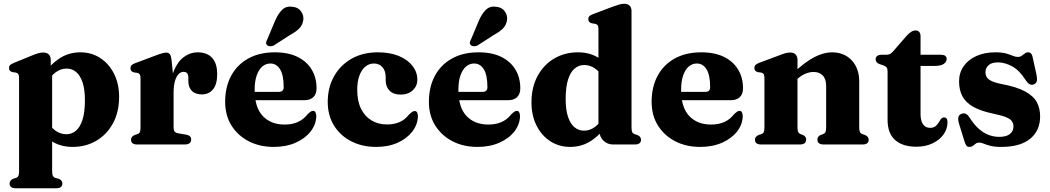

<svg xmlns="http://www.w3.org/2000/svg" viewBox="-20 -769 5590 1022"><path d="M250 -451.5V-401L257.5 -385.5V141.5Q257.5 159 261.2 166.8Q265 174.5 273 177.5L292 182.5Q302.5 186.5 307.2 193Q312 199.5 312 208Q312 219.5 304.2 226.2Q296.5 233 279.5 233H63Q46.5 233 38.8 226.2Q31 219.5 31 208Q31 199.5 35.8 193.2Q40.5 187 50.5 182.5L66 177.5Q74.5 174.5 78 166.8Q81.5 159 81.5 141.5V-354Q81.5 -368 77.5 -374.2Q73.5 -380.5 65 -382.5L46.5 -385Q36.5 -388 32.2 -393.2Q28 -398.5 28 -407Q28 -417 33.5 -422.5Q39 -428 54.5 -434.5L150 -473.5Q171 -482.5 184.8 -486Q198.5 -489.5 209.5 -489.5Q230 -489.5 240 -478.8Q250 -468 250 -451.5ZM225 -320 196.5 -351Q237.5 -416.5 289.8 -453.5Q342 -490.5 407.5 -490.5Q467 -490.5 513.5 -460.2Q560 -430 587 -376.5Q614 -323 614 -253.5Q614 -173 581.5 -113Q549 -53 493 -20Q437 13 366.5 13Q307 13 261.5 -13.5Q216 -40 185 -93L228.5 -125.5Q252.5 -88.5 278 -71.5Q303.5 -54.5 333 -54.5Q362 -54.5 384.2 -73.2Q406.5 -92 419.2 -131.8Q432 -171.5 432 -235Q432 -294 419.2 -331.2Q406.5 -368.5 384.8 -386.2Q363 -404 334.5 -404Q303 -404 275.8 -383.8Q248.5 -363.5 225 -320Z M885.5 -269Q885.5 -343.5 905.8 -392.8Q926 -442 959.5 -466.2Q993 -490.5 1031.5 -490.5Q1082 -490.5 1109 -461.2Q1136 -432 1136 -374.5Q1136 -319.5 1113.5 -293Q1091 -266.5 1055.5 -266.5Q1019.5 -266.5 1001 -285.5Q982.5 -304.5 982.5 -338V-357.5Q982 -372 976 -379.2Q970 -386.5 956.5 -386.5Q942.5 -386.5 930.8 -374.8Q919 -363 911.5 -338.5Q904 -314 904 -274ZM893 -451.5 904 -341.5V-91.5Q904 -76 909.2 -69Q914.5 -62 931 -59L971.5 -52Q985 -49.5 991.2 -43.2Q997.5 -37 997.5 -25.5Q997.5 -13.5 989 -6.8Q980.5 0 964.5 0H709.5Q693 0 685.2 -6.8Q677.5 -13.5 677.5 -25Q677.5 -33.5 682.2 -40Q687 -46.5 697.5 -50.5L712.5 -55.5Q721 -58.5 724.5 -66.2Q728 -74 728 -91.5V-352.5Q728 -366.5 724 -372.8Q720 -379 711.5 -381L693 -383.5Q683 -386.5 678.8 -391.8Q674.5 -397 674.5 -405.5Q674.5 -415.5 680.2 -421.8Q686 -428 701.5 -433.5L801.5 -471Q831.5 -482.5 844.8 -485.8Q858 -489 865.5 -489Q877.5 -489 884 -480.5Q890.5 -472 893 -451.5Z M1665 -299Q1665 -268.5 1648 -252Q1631 -235.5 1599.5 -235.5H1295V-280H1464Q1490 -280 1490 -304.5Q1490 -369.5 1470.8 -400.2Q1451.5 -431 1419.5 -431Q1395 -431 1376.2 -415Q1357.5 -399 1346.5 -367.8Q1335.5 -336.5 1335.5 -291Q1335.5 -197 1378.8 -151.5Q1422 -106 1495 -106Q1534 -106 1564.2 -119Q1594.5 -132 1616.5 -160Q1628 -171 1634.2 -175Q1640.5 -179 1646.5 -179Q1655.5 -179 1659.5 -170.5Q1663.5 -162 1663.5 -150Q1662.5 -106.5 1633.5 -69.2Q1604.5 -32 1553.8 -9.5Q1503 13 1437 13Q1362.5 13 1304.2 -17Q1246 -47 1212.2 -100.8Q1178.5 -154.5 1178.5 -227Q1178.5 -305.5 1210 -364.8Q1241.5 -424 1300.8 -457.2Q1360 -490.5 1443 -490.5Q1515 -490.5 1564.5 -465.8Q1614 -441 1639.5 -398Q1665 -355 1665 -299ZM1444 -658Q1460 -695.5 1481.8 -716.8Q1503.5 -738 1537 -733Q1567.5 -730 1582.5 -708.5Q1597.5 -687 1594.5 -663.5Q1591 -637 1574 -618.8Q1557 -600.5 1525 -583.5L1436.5 -526.5Q1427.5 -522.5 1417.8 -522.8Q1408 -523 1402 -528.5Q1395 -535 1396.5 -543Q1398 -551 1402.5 -559Z M2201.5 -344.5Q2201.5 -311.5 2177.2 -288.5Q2153 -265.5 2112.5 -265.5Q2073.5 -265.5 2053.2 -286.8Q2033 -308 2033 -342V-358.5Q2033 -391.5 2016 -411.2Q1999 -431 1970 -431Q1945.5 -431 1925.5 -415Q1905.5 -399 1893.5 -367.8Q1881.5 -336.5 1881.5 -291.5Q1881.5 -230.5 1902 -189.5Q1922.5 -148.5 1958.5 -127.5Q1994.5 -106.5 2040 -106.5Q2077.5 -106.5 2106.5 -119Q2135.5 -131.5 2157 -159Q2168.5 -170 2174.8 -174Q2181 -178 2187.5 -178Q2196.5 -178 2200.5 -169.8Q2204.5 -161.5 2204.5 -149.5Q2203 -105.5 2174.5 -68.5Q2146 -31.5 2096.5 -9.2Q2047 13 1982 13Q1908 13 1849.8 -16.8Q1791.5 -46.5 1758 -100.5Q1724.5 -154.5 1724.5 -226.5Q1724.5 -302 1757.5 -361.8Q1790.5 -421.5 1850.5 -456Q1910.5 -490.5 1992 -490.5Q2056.5 -490.5 2103.5 -470.8Q2150.5 -451 2176 -418Q2201.5 -385 2201.5 -344.5Z M2749.5 -299Q2749.5 -268.5 2732.5 -252Q2715.5 -235.5 2684 -235.5H2379.5V-280H2548.5Q2574.5 -280 2574.5 -304.5Q2574.5 -369.5 2555.2 -400.2Q2536 -431 2504 -431Q2479.5 -431 2460.8 -415Q2442 -399 2431 -367.8Q2420 -336.5 2420 -291Q2420 -197 2463.2 -151.5Q2506.5 -106 2579.5 -106Q2618.5 -106 2648.8 -119Q2679 -132 2701 -160Q2712.5 -171 2718.8 -175Q2725 -179 2731 -179Q2740 -179 2744 -170.5Q2748 -162 2748 -150Q2747 -106.5 2718 -69.2Q2689 -32 2638.2 -9.5Q2587.5 13 2521.5 13Q2447 13 2388.8 -17Q2330.5 -47 2296.8 -100.8Q2263 -154.5 2263 -227Q2263 -305.5 2294.5 -364.8Q2326 -424 2385.2 -457.2Q2444.5 -490.5 2527.5 -490.5Q2599.5 -490.5 2649 -465.8Q2698.5 -441 2724 -398Q2749.5 -355 2749.5 -299ZM2528.5 -658Q2544.5 -695.5 2566.2 -716.8Q2588 -738 2621.5 -733Q2652 -730 2667 -708.5Q2682 -687 2679 -663.5Q2675.5 -637 2658.5 -618.8Q2641.5 -600.5 2609.5 -583.5L2521 -526.5Q2512 -522.5 2502.2 -522.8Q2492.5 -523 2486.5 -528.5Q2479.5 -535 2481 -543Q2482.5 -551 2487 -559Z M3171 -85.5 3165.5 -87V-614Q3165.5 -628 3161.5 -634Q3157.5 -640 3149 -642L3130 -645Q3120.5 -647.5 3116 -653Q3111.5 -658.5 3111.5 -667Q3111.5 -677 3117.2 -683Q3123 -689 3138.5 -694.5L3241.5 -733.5Q3263.5 -741.5 3277 -745.2Q3290.5 -749 3303 -749Q3321.5 -749 3331.5 -738.5Q3341.5 -728 3341.5 -711V-91.5Q3341.5 -74 3345 -66.2Q3348.5 -58.5 3357 -55.5L3372 -50.5Q3382.5 -46.5 3387.2 -40Q3392 -33.5 3392 -25Q3392 -13.5 3384.2 -6.8Q3376.5 0 3359.5 0H3243Q3213.5 0 3192.2 -20.2Q3171 -40.5 3171 -70.5ZM2809 -224Q2809 -304.5 2841.5 -364.5Q2874 -424.5 2930 -457.5Q2986 -490.5 3056.5 -490.5Q3116.5 -490.5 3161.8 -463.8Q3207 -437 3238 -384.5L3194.5 -352Q3170.5 -389 3145 -406Q3119.5 -423 3090 -423Q3061 -423 3038.8 -404.2Q3016.5 -385.5 3003.8 -345.8Q2991 -306 2991 -242.5Q2991 -183.5 3003.8 -146.2Q3016.5 -109 3038.5 -91.2Q3060.5 -73.5 3088.5 -73.5Q3120.5 -73.5 3147.5 -93.8Q3174.5 -114 3198 -157.5L3226.5 -126.5Q3186 -61.5 3133.5 -24.2Q3081 13 3015.5 13Q2956 13 2909.2 -17.2Q2862.5 -47.5 2835.8 -101Q2809 -154.5 2809 -224Z M3935 -299Q3935 -268.5 3918 -252Q3901 -235.5 3869.5 -235.5H3565V-280H3734Q3760 -280 3760 -304.5Q3760 -369.5 3740.8 -400.2Q3721.5 -431 3689.5 -431Q3665 -431 3646.2 -415Q3627.5 -399 3616.5 -367.8Q3605.5 -336.5 3605.5 -291Q3605.5 -197 3648.8 -151.5Q3692 -106 3765 -106Q3804 -106 3834.2 -119Q3864.5 -132 3886.5 -160Q3898 -171 3904.2 -175Q3910.5 -179 3916.5 -179Q3925.5 -179 3929.5 -170.5Q3933.5 -162 3933.5 -150Q3932.5 -106.5 3903.5 -69.2Q3874.5 -32 3823.8 -9.5Q3773 13 3707 13Q3632.5 13 3574.2 -17Q3516 -47 3482.2 -100.8Q3448.5 -154.5 3448.5 -227Q3448.5 -305.5 3480 -364.8Q3511.5 -424 3570.8 -457.2Q3630 -490.5 3713 -490.5Q3785 -490.5 3834.5 -465.8Q3884 -441 3909.5 -398Q3935 -355 3935 -299Z M4225 -451.5V-91.5Q4225 -74 4228.8 -66.5Q4232.5 -59 4240.5 -55.5L4255 -50Q4271 -42 4271 -26.5Q4271 0 4238.5 0H4030.5Q4014 0 4006.2 -6.8Q3998.5 -13.5 3998.5 -25Q3998.5 -33.5 4003.2 -39.8Q4008 -46 4018 -50.5L4033.5 -55.5Q4042 -58.5 4045.5 -66.2Q4049 -74 4049 -91.5V-354Q4049 -368 4045 -374.2Q4041 -380.5 4032.5 -382.5L4014 -385Q4004 -388 3999.8 -393.2Q3995.5 -398.5 3995.5 -407Q3995.5 -417 4001.2 -423Q4007 -429 4022 -435L4125.5 -473.5Q4147 -482 4160.8 -485.8Q4174.5 -489.5 4186.5 -489.5Q4205.5 -489.5 4215.2 -478.8Q4225 -468 4225 -451.5ZM4208.5 -335 4182.5 -362.5 4199.5 -378Q4266.5 -440.5 4316 -465.5Q4365.5 -490.5 4408 -490.5Q4473.5 -490.5 4513.5 -448Q4553.5 -405.5 4553.5 -335.5V-92Q4553.5 -74.5 4557.2 -66.5Q4561 -58.5 4569.5 -55.5L4584 -50.5Q4594.5 -46 4599.2 -39.8Q4604 -33.5 4604 -25Q4604 -13.5 4596.2 -6.8Q4588.5 0 4571.5 0H4364Q4331 0 4331 -26.5Q4331 -42 4347 -50L4361.5 -55.5Q4370.5 -59 4374 -66.8Q4377.5 -74.5 4377.5 -92V-310.5Q4377.5 -348.5 4359.5 -367.2Q4341.5 -386 4310 -386Q4291 -386 4269.2 -377.5Q4247.5 -369 4227.5 -351.5Z M4682.5 -421 4662.5 -427.5Q4651 -432 4646 -438Q4641 -444 4641 -452.5Q4641 -464.5 4649 -471Q4657 -477.5 4670.5 -477.5H4699.5Q4710 -477.5 4718.2 -482Q4726.5 -486.5 4737 -499L4806 -578.5Q4819 -593 4830.8 -600Q4842.5 -607 4854 -607Q4866 -607 4873 -599Q4880 -591 4880 -576V-162Q4880 -126 4893.2 -107.2Q4906.5 -88.5 4930.5 -88.5Q4949 -88.5 4959.2 -96.8Q4969.5 -105 4975.8 -115.8Q4982 -126.5 4988.2 -135Q4994.5 -143.5 5005 -144Q5013.5 -144 5018.5 -138Q5023.5 -132 5023.5 -118Q5023.5 -82.5 5002.2 -53Q4981 -23.5 4943.5 -5.8Q4906 12 4858 12Q4785 12 4744.8 -23.5Q4704.5 -59 4704.5 -131.5V-390Q4704.5 -404 4699.2 -410.2Q4694 -416.5 4682.5 -421ZM4816 -418V-477.5H4990Q5003.5 -477.5 5011.2 -471.8Q5019 -466 5019 -455.5Q5019 -439.5 5003.5 -428.8Q4988 -418 4952.5 -418Z M5291 -437Q5259 -437 5242.2 -422Q5225.5 -407 5225.5 -385Q5225.5 -371.5 5231.2 -360.2Q5237 -349 5254.5 -339.5Q5272 -330 5307.5 -322.5Q5392 -307 5437.2 -282Q5482.5 -257 5499.5 -224Q5516.5 -191 5516.5 -149.5Q5516.5 -74 5463.8 -30.5Q5411 13 5309 13Q5273.5 13 5251.8 7.2Q5230 1.5 5216.5 -4.2Q5203 -10 5192 -10Q5181 -10 5173.5 -4.2Q5166 1.5 5158.8 7.2Q5151.5 13 5140.5 13Q5130 13 5124.8 7Q5119.5 1 5114.5 -14.5L5085 -110Q5078.5 -132 5081.2 -145Q5084 -158 5097.5 -163Q5111 -168 5121 -163.2Q5131 -158.5 5140 -144.5Q5163 -108 5188.2 -85Q5213.5 -62 5241.2 -51.2Q5269 -40.5 5298.5 -40.5Q5336.5 -40.5 5355.5 -55.5Q5374.5 -70.5 5374.5 -96Q5374.5 -111 5366.8 -123Q5359 -135 5336.2 -144.8Q5313.5 -154.5 5269 -163.5Q5201 -177.5 5160.5 -200.5Q5120 -223.5 5102.5 -257.2Q5085 -291 5085 -335.5Q5085 -382 5109.8 -417Q5134.5 -452 5178 -471.2Q5221.5 -490.5 5278 -490.5Q5314.5 -490.5 5336 -484.2Q5357.5 -478 5371.2 -472Q5385 -466 5397.5 -466Q5410 -466 5418.2 -472Q5426.5 -478 5434.5 -484.2Q5442.5 -490.5 5453 -490.5Q5462 -490.5 5468.2 -484Q5474.5 -477.5 5477.5 -461L5497.5 -370Q5501.5 -348.5 5498.8 -337Q5496 -325.5 5483.5 -320Q5470.5 -315 5460.2 -321Q5450 -327 5439.5 -342.5Q5406.5 -394.5 5367.8 -415.8Q5329 -437 5291 -437Z"/></svg>

Font: Fraunces
Style: Bold
Weight: 700
Version: Version 1.000;[b76b70a41]